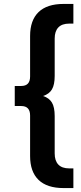

<svg xmlns="http://www.w3.org/2000/svg" viewBox="-20 -762 410 976"><path d="M199 -274Q230 -264 244 -240.5Q258 -217 258 -172V18Q258 55 276.5 74.5Q295 94 332 94H353V194H303Q219 194 176 152.5Q133 111 133 31V-175Q133 -223 88 -223H55V-325H88Q133 -325 133 -373V-579Q133 -659 176 -700.5Q219 -742 303 -742H353V-642H332Q295 -642 276.5 -622.5Q258 -603 258 -566V-376Q258 -331 244 -307.5Q230 -284 199 -274Z"/></svg>

Font: Montserrat Alternates SemiBold
Style: Regular
Weight: 600
Designer: Julieta Ulanovsky
Foundry: Julieta Ulanovsky
Version: Version 7.200